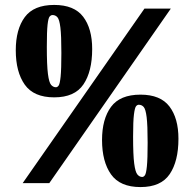

<svg xmlns="http://www.w3.org/2000/svg" viewBox="-20 -740 788 779"><path d="M200 -345Q117 -345 80.5 -396.5Q44 -448 44 -536Q44 -621 80.5 -670.5Q117 -720 200 -720Q281 -720 317.5 -672Q354 -624 354 -541Q354 -450 318.5 -397.5Q283 -345 200 -345ZM72 3 566 -705H673L180 3ZM207 -386Q213 -386 218 -393Q223 -400 226 -429.5Q229 -459 229 -525Q229 -596 225 -628.5Q221 -661 213 -670Q205 -679 193 -679Q187 -679 181.5 -673Q176 -667 173 -640Q170 -613 170 -550Q170 -475 174.5 -440Q179 -405 187.5 -395.5Q196 -386 207 -386ZM550 19Q467 19 430.5 -32.5Q394 -84 394 -172Q394 -257 430.5 -306.5Q467 -356 550 -356Q631 -356 667.5 -308Q704 -260 704 -177Q704 -86 668.5 -33.5Q633 19 550 19ZM557 -22Q563 -22 568 -29Q573 -36 576 -65.5Q579 -95 579 -161Q579 -232 575 -264.5Q571 -297 563 -306Q555 -315 543 -315Q537 -315 532 -309Q527 -303 523.5 -276Q520 -249 520 -186Q520 -111 524.5 -76.5Q529 -42 537.5 -32Q546 -22 557 -22Z"/></svg>

Font: Wittgenstein Black
Style: Regular
Weight: 900
Designer: Jörg Drees
Foundry: Jörg Drees
Version: Version 1.303; ttfautohint (v1.8.4.7-5d5b)